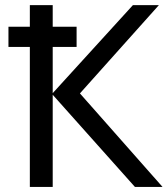

<svg xmlns="http://www.w3.org/2000/svg" viewBox="-20 -734 658 754"><path d="M13.2 -549.8V-628.9H97.2V-713.9H187V-628.9H280.8V-549.8H187V-368.2L502 -713.9H604L293.9 -367.2L618.2 0H509.8L187 -361.8V0H97.2V-549.8Z"/></svg>

Font: Kurinto Seri
Style: Regular
Weight: 400
Designer: Kurinto was developed by Clint Goss from a range of fonts that are compatible with the SIL Open Font License Version 1.1
Foundry: Clinton F. Goss
Version: Version 2.196; July 25, 2020